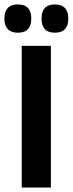

<svg xmlns="http://www.w3.org/2000/svg" viewBox="-34 -846 328 866"><path d="M195.5 0H64V-639H195.5ZM46 -698.5Q16 -698.5 1 -714.8Q-14 -731 -14 -760.5V-764Q-14 -793.5 1 -809.8Q16 -826 46 -826Q77.5 -826 92.2 -809.8Q107 -793.5 107 -764V-760.5Q107 -731 92.2 -714.8Q77.5 -698.5 46 -698.5ZM213.5 -698.5Q183 -698.5 168.2 -714.8Q153.5 -731 153.5 -760.5V-764Q153.5 -793.5 168.2 -809.8Q183 -826 213.5 -826Q244 -826 259 -809.8Q274 -793.5 274 -764V-760.5Q274 -731 259 -714.8Q244 -698.5 213.5 -698.5Z"/></svg>

Font: Anek Gujarati SemiBold
Style: Regular
Weight: 600
Designer: Mrunmayee Ghaisas (Gujarati), Yesha Goshar (Latin)
Foundry: Ek Type
Version: Version 1.003